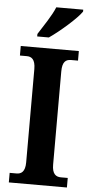

<svg xmlns="http://www.w3.org/2000/svg" viewBox="-62 -966 474 1001"><g transform="rotate(5 175.5 -465.5)"><path d="M105 -784V-771H166C223 -810 309 -886 332 -921V-931H191C173 -886 132 -827 105 -784ZM24 0H328V-50H292C266 -50 246 -64 246 -112V-600C246 -652 265 -664 292 -664H328V-714H24V-664H60C84 -664 105 -652 105 -600V-112C105 -62 84 -50 60 -50H24Z"/></g></svg>

Font: Noto Serif Tamil Condensed
Style: Bold Italic
Weight: 700
Width: 3
Italic angle: -12°
Designer: Indian Type Foundry, Tom Grace, and the Monotype Design Team
Foundry: Monotype Imaging Inc.
Version: Version 2.003